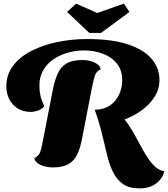

<svg xmlns="http://www.w3.org/2000/svg" viewBox="-20 -904 929 1062"><path d="M753 138Q695 138 661 114.5Q627 91 606 49Q586 10 573 -44Q560 -98 544.5 -162Q529 -226 504 -297Q552 -297 586 -319.5Q620 -342 638 -379.5Q656 -417 656 -460Q656 -516 626.5 -552.5Q597 -589 548.5 -607Q500 -625 443 -625Q398 -625 354.5 -612.5Q311 -600 275.5 -576Q240 -552 219 -515.5Q198 -479 198 -431Q198 -402 203.5 -376Q209 -350 225 -316Q210 -299 189 -292Q168 -285 152 -285Q107 -285 76.5 -305Q46 -325 30.5 -357Q15 -389 15 -426Q15 -492 53 -541.5Q91 -591 155.5 -623.5Q220 -656 299.5 -672Q379 -688 462 -688Q601 -688 689.5 -658Q778 -628 820 -577Q862 -526 862 -462Q862 -411 835 -368.5Q808 -326 764 -294Q720 -262 669 -243Q690 -218 710.5 -183Q731 -148 751 -110Q771 -72 792.5 -38Q814 -4 838 18Q862 40 889 43Q878 86 842 112Q806 138 753 138ZM272 22Q234 22 203.5 8Q173 -6 170 -30Q186 -37 194.5 -48.5Q203 -60 208 -81.5Q213 -103 220 -139L272 -407Q283 -462 300 -498.5Q317 -535 348.5 -553.5Q380 -572 435 -572Q473 -572 503.5 -558Q534 -544 537 -520Q513 -510 505 -486.5Q497 -463 487 -411L435 -143Q425 -88 408 -51.5Q391 -15 359 3.5Q327 22 272 22ZM474 -722 351 -838 401 -884 518 -832 665 -884 696 -838 539 -722Z"/></svg>

Font: Sansita Swashed ExtraBold
Style: Regular
Weight: 800
Designer: Pablo Cosgaya
Foundry: Omnibus-Type
Version: Version 1.003; ttfautohint (v1.8.3)